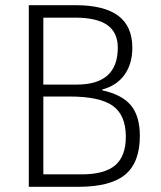

<svg xmlns="http://www.w3.org/2000/svg" viewBox="-20 -720 619 740"><path d="M91 -700H271Q381 -700 435.5 -659.5Q490 -619 490 -536Q490 -474 460 -432Q430 -390 374 -375V-372Q451 -355 485 -313.5Q519 -272 519 -196Q519 -94 462.5 -47Q406 0 282 0H91ZM276 -394Q434 -394 434 -536Q434 -595 393.5 -623.5Q353 -652 269 -652H147V-394ZM295 -48Q383 -48 424 -83Q465 -118 465 -193Q465 -276 415 -312Q365 -348 248 -348H147V-48Z"/></svg>

Font: Sarabun ExtraLight
Style: Regular
Weight: 275
Designer: Suppakit Chalermlarp | Katatrad Co.,Ltd.
Foundry: Cadson Demak Co.,Ltd.
Version: Version 1.000; ttfautohint (v1.6)